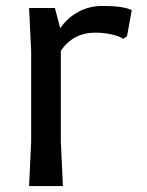

<svg xmlns="http://www.w3.org/2000/svg" viewBox="-20 -627 495 647"><path d="M424 -593 408 -505 395 -496Q383 -505 356 -511Q329 -517 301 -517Q227 -517 185 -456V-150L192 0H78L85 -150V-455L78 -600H165L183 -532Q208 -568 245 -587.5Q282 -607 324 -607Q396 -607 424 -593Z"/></svg>

Font: Farro
Style: Regular
Weight: 400
Designer: Aceler Chua
Foundry: Grayscale Limited
Version: Version 1.101